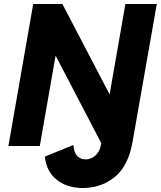

<svg xmlns="http://www.w3.org/2000/svg" viewBox="-20 -730 804 960"><path d="M393 210Q317 210 265 170Q213 130 204 53L347 -5Q349 30 365 48.5Q381 67 408 67Q435 67 456.5 48Q478 29 484 -2L486 -15L258 -452L179 0H22L146 -710H292L528 -258L607 -710H764L643 -22Q622 99 554.5 154.5Q487 210 393 210Z"/></svg>

Font: Livvic
Style: Bold Italic
Weight: 700
Italic angle: -10°
Designer: Jacques Le Bailly, Baron von Fonthausen
Version: Version 1.001; ttfautohint (v1.8.2)